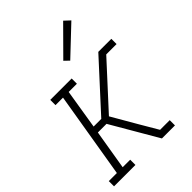

<svg xmlns="http://www.w3.org/2000/svg" viewBox="-226 -861 958 958"><g transform="rotate(-45 253.5 -382.0)"><path d="M-2 0V-37H55L131 -493H78V-530H229V-493H171L137 -283H191L417 -530H457L454 -514L457 -530H509V-493H436L227 -265L304 -132L371 -18L360 -37H428V0H369L372 -16L369 0H336L192 -247H131L96 -37H149V0ZM287 -598 262 -622 403 -764 433 -736Z"/></g></svg>

Font: Iosevka Slab XLtObl
Style: Regular
Weight: 200
Italic angle: -9°
Monospace: yes
Designer: Belleve Invis
Foundry: Belleve Invis
Version: Version 11.1.1; ttfautohint (v1.8.3)